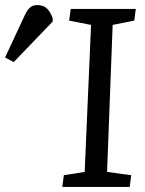

<svg xmlns="http://www.w3.org/2000/svg" viewBox="-193 -735 572 755"><path d="M165 -637 79 -654 85 -700H341L335 -654L250 -637L228 -59L323 -46L317 0H52L58 -46L140 -59ZM-139 -491 -173 -509 -97 -672Q-86 -696 -75 -705.5Q-64 -715 -46 -715Q-24 -715 -10 -703Q4 -691 14 -664V-650Z"/></svg>

Font: Literata
Style: Italic
Weight: 400
Italic angle: -2°
Designer: Latin by Veronika Burian and Jose Scaglione. Greek by Irene Vlachou. Cyrillic by Vera Evstafieva
Foundry: TypeTogether
Version: Version 3.103;gftools[0.9.29]